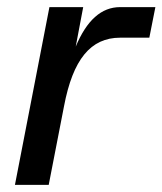

<svg xmlns="http://www.w3.org/2000/svg" viewBox="-20 -520 457 540"><path d="M22 0H117L160 -221C185 -353 235 -414 318 -414H400L417 -500H318C265 -500 224 -463 193 -389L214 -500H119Z"/></svg>

Font: Uncut Sans Medium Italic
Style: Regular
Weight: 500
Italic angle: -11°
Designer: Kasper Nordkvist
Foundry: UNCUT.wtf
Version: Version 1.304;Glyphs 3.2 (3246)